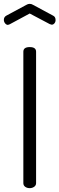

<svg xmlns="http://www.w3.org/2000/svg" viewBox="-45 -975 308 995"><path d="M76 -26V-707Q76 -731 109 -731Q142 -731 142 -707V-26Q142 -14 132 -7Q122 0 109 0Q95 0 85.5 -7Q76 -14 76 -26ZM109 -905 5 -849Q4 -849 2 -848Q-2 -846 -4 -846Q-12 -846 -18.5 -854Q-25 -862 -25 -872Q-25 -887 -12 -894L92 -950Q100 -955 109 -955Q118 -955 126 -950L230 -894Q243 -888 243 -871Q243 -861 237 -854Q231 -847 223 -847Q222 -847 213 -850Z"/></svg>

Font: Dosis
Style: Book
Weight: 400
Designer: EdgarTolentino, PabloImpallari, IginoMarini
Foundry: EdgarTolentino, PabloImpallari, IginoMarini
Version: Version 1.007